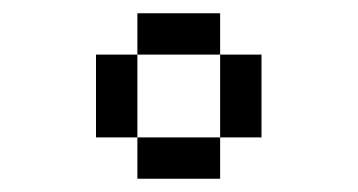

<svg xmlns="http://www.w3.org/2000/svg" viewBox="-20 -645 540 290"><path d="M187.5 -437.5V-375H312.5V-437.5ZM187.5 -437.5Q187.5 -437.5 187.5 -562.5H125Q125 -562.5 125 -437.5ZM312.5 -437.5H375Q375 -437.5 375 -562.5H312.5Q312.5 -562.5 312.5 -437.5ZM187.5 -562.5H312.5V-625H187.5Z"/></svg>

Font: Unifont
Style: Regular
Weight: 500
Version: Version 15.1.04